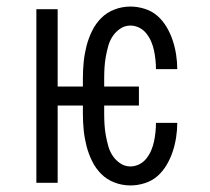

<svg xmlns="http://www.w3.org/2000/svg" viewBox="-20 -558 640 586"><path d="M378 8Q353 8 329.5 -1Q306 -10 289 -27Q272 -44 261 -66.5Q250 -89 244 -112.5Q238 -136 235.5 -160.5Q233 -185 233 -210V-236H156V0H91V-530H156V-294H233V-320Q233 -345 235.5 -369.5Q238 -394 244 -417.5Q250 -441 261 -463.5Q272 -486 289 -503Q306 -520 329.5 -529Q353 -538 378 -538Q400 -538 422 -531Q444 -524 460.5 -509.5Q477 -495 488.5 -475.5Q500 -456 507 -435Q514 -414 517.5 -391.5Q521 -369 521 -347H456Q456 -361 454.5 -375.5Q453 -390 450 -404Q447 -418 441.5 -431Q436 -444 427 -455.5Q418 -467 405 -473.5Q392 -480 378 -480Q361 -480 347 -470.5Q333 -461 324 -447.5Q315 -434 310.5 -418Q306 -402 303 -385.5Q300 -369 299 -352.5Q298 -336 298 -320V-294H404V-236H298V-210Q298 -194 299 -177.5Q300 -161 303 -144.5Q306 -128 310.5 -112Q315 -96 324 -82.5Q333 -69 347 -59.5Q361 -50 378 -50Q392 -50 405 -56.5Q418 -63 427 -74.5Q436 -86 441.5 -99Q447 -112 450 -126Q453 -140 454.5 -154.5Q456 -169 456 -183H521Q521 -161 517.5 -138.5Q514 -116 507 -95Q500 -74 488.5 -54.5Q477 -35 460.5 -20.5Q444 -6 422 1Q400 8 378 8Z"/></svg>

Font: Iosevka Curly Light Extended
Style: Regular
Weight: 300
Width: 7
Monospace: yes
Designer: Belleve Invis
Foundry: Belleve Invis
Version: Version 11.1.0; ttfautohint (v1.8.3)